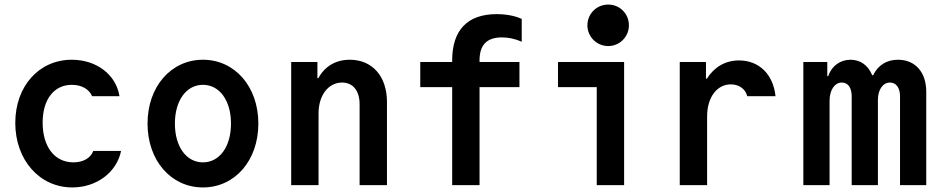

<svg xmlns="http://www.w3.org/2000/svg" viewBox="-20 -812 4100 842"><path d="M389 -150C378 -119 345 -100 302 -100C219 -100 167 -169 167 -274C167 -375 216 -440 295 -440C338 -440 371 -421 384 -390H504C489 -485 403 -550 295 -550C151 -550 47 -434 47 -273C47 -111 153 10 297 10C403 10 491 -55 511 -150Z M870 10C1010 10 1113 -108 1113 -270C1113 -432 1010 -550 870 -550C730 -550 627 -432 627 -270C627 -108 730 10 870 10ZM870 -100C797 -100 747 -169 747 -270C747 -371 797 -440 870 -440C943 -440 993 -371 993 -270C993 -169 943 -100 870 -100Z M1257 0H1377V-315C1377 -394 1420 -450 1480 -450C1528 -450 1557 -414 1557 -355V0H1677V-365C1677 -477 1613 -550 1514 -550C1452 -550 1404 -521 1376 -469H1372V-540H1257Z M1963 0H2083V-430H2258V-540H2083V-547C2083 -615 2115 -648 2181 -648C2209 -648 2239 -642 2268 -629V-729C2238 -743 2199 -750 2158 -750C2030 -750 1963 -680 1963 -547V-540H1823V-430H1963Z M2717 -540H2427V-430H2597V0H2717ZM2556 -701C2556 -651 2597 -610 2647 -610C2698 -610 2738 -651 2738 -701C2738 -752 2698 -792 2647 -792C2597 -792 2556 -752 2556 -701Z M3081 0V-302C3081 -385 3124 -442 3185 -442C3221 -442 3249 -422 3257 -390H3381C3371 -486 3309 -547 3221 -547C3161 -547 3112 -518 3080 -467H3076V-540H2961V0Z M3503 0H3618V-370C3618 -417 3640 -450 3672 -450C3699 -450 3715 -427 3715 -390V0H3830V-374C3830 -419 3852 -450 3883 -450C3910 -450 3927 -427 3927 -390V0H4042V-410C4042 -495 3994 -550 3918 -550C3869 -550 3831 -527 3809 -482H3805C3787 -526 3753 -550 3710 -550C3665 -550 3627 -523 3612 -478H3608V-540H3503Z"/></svg>

Font: CommitMono-dimboump
Style: Bold
Weight: 700
Monospace: yes
Designer: Eigil Nikolajsen
Foundry: Eigil Nikolajsen
Version: Version 1.143